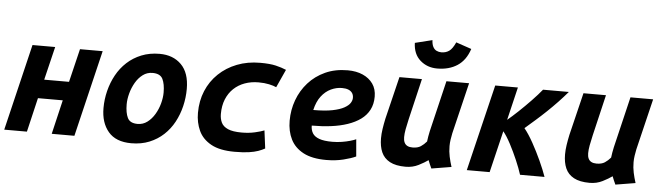

<svg xmlns="http://www.w3.org/2000/svg" viewBox="-48 -958 4017 1164"><g transform="rotate(5 1960.0 -376.0)"><path d="M3 0 129 -526H267L218 -323H369L418 -526H556L430 0H292L341 -208H190L141 0Z M777 15Q683 15 637 -39.5Q591 -94 591 -183Q591 -236 604 -288Q617 -340 642 -385.5Q667 -431 704.5 -465.5Q742 -500 791.5 -520Q841 -540 902 -540Q984 -540 1034 -490Q1084 -440 1084 -342Q1084 -289 1071.5 -237Q1059 -185 1034.5 -139.5Q1010 -94 973 -59.5Q936 -25 887 -5Q838 15 777 15ZM805 -105Q838 -105 864 -124.5Q890 -144 908.5 -175Q927 -206 936.5 -241.5Q946 -277 946 -308Q946 -360 931 -390.5Q916 -421 869 -421Q836 -421 810 -401.5Q784 -382 766 -351Q748 -320 738.5 -284.5Q729 -249 729 -218Q729 -166 744 -135.5Q759 -105 805 -105Z M1405 12Q1315 12 1262 -17.5Q1209 -47 1186.5 -96Q1164 -145 1164 -204Q1164 -277 1189.5 -338Q1215 -399 1262 -444Q1309 -489 1373 -514Q1437 -539 1514 -539Q1573 -539 1609 -530.5Q1645 -522 1673 -510L1623 -400Q1606 -408 1578 -414Q1550 -420 1514 -420Q1469 -420 1430.5 -406Q1392 -392 1363.5 -365Q1335 -338 1319 -299Q1303 -260 1303 -209Q1303 -180 1314 -157Q1325 -134 1354.5 -121Q1384 -108 1438 -108Q1482 -108 1519 -116.5Q1556 -125 1575 -133L1589 -24Q1571 -14 1548.5 -6Q1526 2 1492 7Q1458 12 1405 12Z M1963 13Q1877 13 1824 -15Q1771 -43 1746.5 -92Q1722 -141 1722 -205Q1722 -271 1744 -331Q1766 -391 1808 -438Q1850 -485 1910 -512.5Q1970 -540 2047 -540Q2099 -540 2138.5 -522.5Q2178 -505 2200.5 -473Q2223 -441 2223 -395Q2223 -349 2205 -314.5Q2187 -280 2154 -256Q2121 -232 2075.5 -216.5Q2030 -201 1975 -194Q1920 -187 1858 -187Q1858 -160 1870 -140.5Q1882 -121 1911 -110.5Q1940 -100 1990 -100Q2020 -100 2048 -104.5Q2076 -109 2098.5 -115.5Q2121 -122 2134 -128L2143 -24Q2116 -11 2068 1Q2020 13 1963 13ZM1859 -282Q1930 -282 1975 -291Q2020 -300 2046 -314.5Q2072 -329 2082 -345Q2092 -361 2092 -376Q2092 -394 2083.5 -406Q2075 -418 2059.5 -424Q2044 -430 2021 -430Q1987 -430 1954 -414.5Q1921 -399 1896 -366.5Q1871 -334 1859 -282Z M2446 12Q2386 12 2350 -7.5Q2314 -27 2298.5 -62.5Q2283 -98 2283 -147Q2283 -174 2287.5 -204Q2292 -234 2299 -267L2362 -526H2499L2440 -276Q2432 -242 2427 -214.5Q2422 -187 2422 -166Q2422 -147 2428 -134Q2434 -121 2446.5 -114.5Q2459 -108 2478 -108Q2509 -108 2528 -120.5Q2547 -133 2563 -152Q2565 -169 2567.5 -183Q2570 -197 2574 -216L2648 -526H2786L2711 -215Q2707 -195 2704 -175.5Q2701 -156 2701 -136Q2701 -103 2707.5 -72.5Q2714 -42 2724 -11L2603 9Q2599 1 2591.5 -16.5Q2584 -34 2582 -40Q2560 -24 2524.5 -6Q2489 12 2446 12ZM2585 -598Q2524 -598 2481.5 -635.5Q2439 -673 2437 -741L2542 -767Q2543 -742 2551 -726.5Q2559 -711 2572.5 -704.5Q2586 -698 2602 -698Q2629 -698 2649 -712Q2669 -726 2687 -766L2781 -734Q2758 -664 2707.5 -631Q2657 -598 2585 -598Z M2818 0 2945 -526H3083L3035 -325Q3063 -348 3100 -383Q3137 -418 3174 -456.5Q3211 -495 3236 -526H3393Q3366 -494 3335 -461.5Q3304 -429 3271.5 -398Q3239 -367 3206.5 -338.5Q3174 -310 3144 -284Q3171 -251 3199 -200.5Q3227 -150 3251.5 -96.5Q3276 -43 3291 0H3142Q3130 -38 3109 -87Q3088 -136 3064 -181.5Q3040 -227 3018 -254L2957 0Z M3566 12Q3506 12 3470 -7.5Q3434 -27 3418.5 -62.5Q3403 -98 3403 -147Q3403 -174 3407.5 -204Q3412 -234 3419 -267L3482 -526H3619L3560 -276Q3552 -242 3547 -214.5Q3542 -187 3542 -166Q3542 -147 3548 -134Q3554 -121 3566.5 -114.5Q3579 -108 3598 -108Q3629 -108 3648 -120.5Q3667 -133 3683 -152Q3685 -169 3687.5 -183Q3690 -197 3694 -216L3768 -526H3906L3831 -215Q3827 -195 3824 -175.5Q3821 -156 3821 -136Q3821 -103 3827.5 -72.5Q3834 -42 3844 -11L3723 9Q3719 1 3711.5 -16.5Q3704 -34 3702 -40Q3680 -24 3644.5 -6Q3609 12 3566 12Z"/></g></svg>

Font: Ubuntu Sans Mono
Style: Bold Italic
Weight: 700
Italic angle: -13.5°
Monospace: yes
Designer: Dalton Maag Ltd
Foundry: Dalton Maag Ltd
Version: Version 1.006